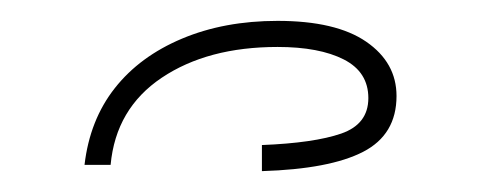

<svg xmlns="http://www.w3.org/2000/svg" viewBox="-20 -842 458 184"><path d="M61 -684Q66 -727 90 -757.5Q114 -788 154.5 -805Q195 -822 246 -822Q302 -822 331 -802Q360 -782 360 -750Q360 -713 328 -696.5Q296 -680 231 -678V-703Q281 -705 307 -714Q333 -723 333 -748Q333 -773 309.5 -785Q286 -797 246 -797Q179 -797 135 -767.5Q91 -738 86 -684Z"/></svg>

Font: Noto Sans Armenian Thin
Style: Regular
Weight: 250
Version: Version 2.007